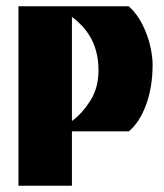

<svg xmlns="http://www.w3.org/2000/svg" viewBox="-20 -420 525 614"><path d="M39 174V-400H392Q419 -375 436 -340.5Q453 -306 460.5 -272.5Q468 -239 468 -214Q468 -141 447 -84.5Q426 -28 392 0H210V174ZM210 -33Q242 -56 268.5 -97.5Q295 -139 295 -195Q295 -249 274.5 -291Q254 -333 210 -366Z"/></svg>

Font: Tac One
Style: Regular
Weight: 400
Designer: Oluseyi Olusanya, David Udoh, Eyiyemi Adegbite, Mirko Velimirović
Version: Version 1.003; ttfautohint (v1.8.4.7-5d5b)